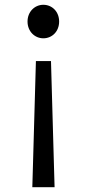

<svg xmlns="http://www.w3.org/2000/svg" viewBox="-20 -577 363 802"><path d="M115 205H208L205 101L193 -322H130L118 101ZM161 -417C198 -417 227 -446 227 -487C227 -528 198 -557 161 -557C125 -557 95 -528 95 -487C95 -446 125 -417 161 -417Z"/></svg>

Font: Source Han Sans TC
Style: Regular
Weight: 400
Designer: Ryoko NISHIZUKA 西塚涼子 (kana, bopomofo & ideographs); Paul D. Hunt (Latin, Greek & Cyrillic); Sandoll Communications 산돌커뮤니
Foundry: Adobe
Version: Version 2.002;hotconv 1.0.116;makeotfexe 2.5.65601